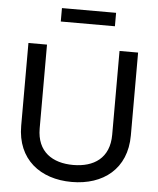

<svg xmlns="http://www.w3.org/2000/svg" viewBox="-58 -910 798 968"><g transform="rotate(5 341.0 -425.5)"><path d="M63 -670V-251C63 -81 182 9 341 9C500 9 618 -81 618 -251V-670H524V-246C524 -127 445 -77 341 -77C237 -77 157 -127 157 -246V-670ZM216 -792H490V-860H216Z"/></g></svg>

Font: LT Wave Alt
Style: Regular
Weight: 400
Designer: Daniel Lyons
Version: Version 2.5 (Glyphs App)